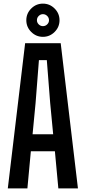

<svg xmlns="http://www.w3.org/2000/svg" viewBox="-20 -1038 472 1058"><path d="M23 0 118.5 -800H314.5L409.5 0H301.5L282.5 -204.5H150L131 0ZM159.5 -298H273L256.5 -470.5L238 -706.5H194.5L176 -470ZM216.5 -835Q179 -835 152 -862Q125 -889 125 -926.5Q125 -964 152 -991Q179 -1018 216.5 -1018Q254 -1018 281 -991Q308 -964 308 -926.5Q308 -889 281 -862Q254 -835 216.5 -835ZM216.5 -894Q230.5 -894 240.2 -903.8Q250 -913.5 250 -926.5Q250 -940.5 240 -950.2Q230 -960 216.5 -960Q203.5 -960 193.5 -950.2Q183.5 -940.5 183.5 -926.5Q183.5 -913.5 193.2 -903.8Q203 -894 216.5 -894Z"/></svg>

Font: Big Shoulders Medium
Style: Regular
Weight: 500
Designer: Patric King
Foundry: XO Type Co
Version: Version 2.002